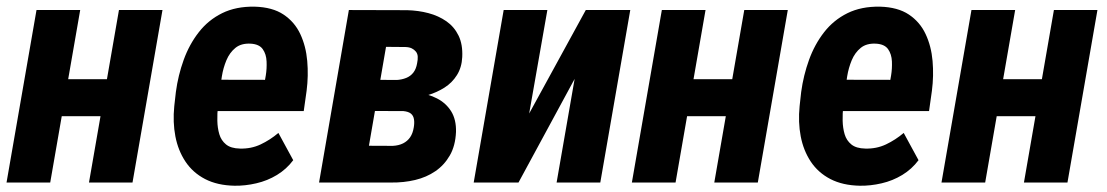

<svg xmlns="http://www.w3.org/2000/svg" viewBox="-22 -559 3389 588"><path d="M348.6 -316.4 329.1 -203.1H123L142.6 -316.4ZM223.6 -528.3 131.8 0H-2L89.8 -528.3ZM475.6 -528.3 383.8 0H250.5L342.3 -528.3Z M696.3 9.8Q643.6 8.8 606 -10.7Q568.4 -30.3 545.9 -64.2Q523.4 -98.1 515.1 -141.4Q506.8 -184.6 511.7 -233.9L516.6 -277.3Q523.4 -328.1 540.5 -375.5Q557.6 -422.9 586.7 -460.2Q615.7 -497.6 658.2 -518.6Q700.7 -539.6 757.8 -538.6Q812.5 -537.1 846.4 -514.4Q880.4 -491.7 897.7 -454.6Q915 -417.5 918.9 -372.3Q922.9 -327.1 917 -281.2L908.2 -218.8H564L581.1 -314.9L789.6 -314.5L792 -328.1Q795.4 -348.6 794.4 -370.8Q793.5 -393.1 782.7 -408.4Q772 -423.8 745.6 -425.3Q716.8 -426.8 699 -412.4Q681.2 -397.9 671.4 -374.5Q661.6 -351.1 657.5 -325.4Q653.3 -299.8 650.9 -277.3L645.5 -233.4Q643.1 -211.4 643.6 -189.2Q644 -167 649.7 -147.9Q655.3 -128.9 670.2 -116.7Q685.1 -104.5 712.9 -104Q747.1 -103 776.1 -116.7Q805.2 -130.4 830.6 -151.9L876 -68.4Q855.5 -41 826.2 -23.2Q796.9 -5.4 762.9 2.4Q729 10.3 696.3 9.8Z M1210 -219.2H1076.7L1092.3 -314.5L1191.9 -314Q1208.5 -314.9 1221.9 -320.3Q1235.4 -325.7 1243.9 -336.7Q1252.4 -347.7 1255.4 -365.2Q1257.8 -376.5 1257.3 -385.5Q1256.8 -394.5 1251.7 -400.9Q1246.6 -407.2 1239 -410.9Q1231.4 -414.6 1219.7 -415L1160.2 -415.5L1088.4 0H955.1L1046.4 -528.3L1225.1 -527.8Q1259.3 -526.9 1290 -518.8Q1320.8 -510.7 1345 -493.9Q1369.1 -477.1 1382.3 -450Q1395.5 -422.9 1393.6 -384.3Q1392.1 -352.5 1377.4 -329.1Q1362.8 -305.7 1339.4 -290.8Q1315.9 -275.9 1288.1 -267.6Q1260.3 -259.3 1232.4 -256.8ZM1175.8 0H1002L1069.3 -112.8L1181.2 -112.3Q1199.2 -113.3 1212.4 -119.9Q1225.6 -126.5 1233.9 -138.4Q1242.2 -150.4 1245.1 -168.5Q1247.6 -182.6 1245.8 -193.6Q1244.1 -204.6 1236.6 -210.9Q1229 -217.3 1213.4 -218.8L1098.6 -219.2L1116.7 -314.5L1231 -314L1253.9 -275.9Q1288.1 -272 1316.2 -257.6Q1344.2 -243.2 1359.9 -217.8Q1375.5 -192.4 1374.5 -154.8Q1372.6 -112.3 1355.5 -82.8Q1338.4 -53.2 1311.3 -34.7Q1284.2 -16.1 1249.3 -7.8Q1214.4 0.5 1175.8 0Z M1598.6 -211.4 1772 -528.3H1908.2L1816.4 0H1682.6L1737.8 -317.4L1565.9 0H1428.7L1520.5 -528.3H1654.3Z M2263.7 -316.4 2244.1 -203.1H2038.1L2057.6 -316.4ZM2138.7 -528.3 2046.9 0H1913.1L2004.9 -528.3ZM2390.6 -528.3 2298.8 0H2165.5L2257.3 -528.3Z M2611.3 9.8Q2558.6 8.8 2521 -10.7Q2483.4 -30.3 2460.9 -64.2Q2438.5 -98.1 2430.2 -141.4Q2421.9 -184.6 2426.8 -233.9L2431.6 -277.3Q2438.5 -328.1 2455.6 -375.5Q2472.7 -422.9 2501.7 -460.2Q2530.8 -497.6 2573.2 -518.6Q2615.7 -539.6 2672.9 -538.6Q2727.5 -537.1 2761.5 -514.4Q2795.4 -491.7 2812.7 -454.6Q2830.1 -417.5 2834 -372.3Q2837.9 -327.1 2832 -281.2L2823.2 -218.8H2479L2496.1 -314.9L2704.6 -314.5L2707 -328.1Q2710.4 -348.6 2709.5 -370.8Q2708.5 -393.1 2697.8 -408.4Q2687 -423.8 2660.6 -425.3Q2631.8 -426.8 2614 -412.4Q2596.2 -397.9 2586.4 -374.5Q2576.7 -351.1 2572.5 -325.4Q2568.4 -299.8 2565.9 -277.3L2560.5 -233.4Q2558.1 -211.4 2558.6 -189.2Q2559.1 -167 2564.7 -147.9Q2570.3 -128.9 2585.2 -116.7Q2600.1 -104.5 2627.9 -104Q2662.1 -103 2691.2 -116.7Q2720.2 -130.4 2745.6 -151.9L2791 -68.4Q2770.5 -41 2741.2 -23.2Q2711.9 -5.4 2678 2.4Q2644 10.3 2611.3 9.8Z M3211.9 -316.4 3192.4 -203.1H2986.3L3005.9 -316.4ZM3086.9 -528.3 2995.1 0H2861.3L2953.1 -528.3ZM3338.9 -528.3 3247.1 0H3113.8L3205.6 -528.3Z"/></svg>

Font: Roboto Condensed
Style: Bold Italic
Weight: 700
Italic angle: -12°
Designer: Christian Robertson
Foundry: Google
Version: Version 3.0